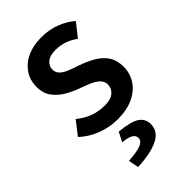

<svg xmlns="http://www.w3.org/2000/svg" viewBox="-225 -576 882 882"><g transform="rotate(-45 215.5 -135.0)"><path d="M210 12Q159 12 109.5 -7Q60 -26 24 -60L75 -126Q108 -99 142 -87Q176 -75 214 -75Q254 -75 273 -92Q292 -109 292 -134Q292 -154 277.5 -168Q263 -182 240 -192Q217 -202 189 -212Q153 -225 122 -243.5Q91 -262 71.5 -289.5Q52 -317 52 -356Q52 -421 100 -462Q148 -503 230 -503Q280 -503 322 -486.5Q364 -470 394 -444L343 -379Q317 -398 290 -407Q263 -416 233 -416Q196 -416 178 -400Q160 -384 160 -362Q160 -344 171.5 -331.5Q183 -319 205 -309.5Q227 -300 258 -290Q296 -277 329 -258.5Q362 -240 381.5 -211.5Q401 -183 401 -140Q401 -98 379 -63.5Q357 -29 314.5 -8.5Q272 12 210 12ZM122 233 112 183Q173 179 195.5 168.5Q218 158 218 140Q218 123 201.5 113.5Q185 104 150 101L174 55Q247 62 275 81Q303 100 303 135Q303 182 255.5 205.5Q208 229 122 233Z"/></g></svg>

Font: Source Sans 3 ExtraLight SemiBold
Style: Regular
Weight: 600
Version: Version 3.052;hotconv 1.1.0;makeotfexe 2.6.0